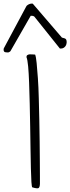

<svg xmlns="http://www.w3.org/2000/svg" viewBox="-95 -1044 388 1058"><path d="M50.8 -729.5Q50.8 -737.3 56.2 -740.7Q61.5 -744.1 68.8 -744.6Q76.2 -745.1 84.5 -744.1Q92.8 -743.2 98.6 -743.2Q103.5 -731.4 106.9 -696.8Q110.4 -662.1 113.8 -612.8Q117.2 -563.5 118.7 -503.9Q120.1 -444.3 121.6 -383.3Q123 -322.3 123.5 -263.7Q124 -205.1 124.5 -156.7Q125 -108.4 125 -74.2V-30.3Q124 -10.7 116.7 -7.3Q109.4 -3.9 83 -11.7Q80.1 -12.7 78.1 -41Q76.2 -69.3 75.2 -115.7Q74.2 -162.1 73.2 -222.2Q72.3 -282.2 71.3 -345.7Q70.3 -409.2 68.8 -472.7Q67.4 -536.1 65.4 -588.4Q63.5 -640.6 60.1 -678.2Q56.6 -715.8 50.8 -729.5ZM-75.2 -769.5Q-75.2 -771.5 -74.7 -773.9Q-74.2 -776.4 -74.2 -777.3L49.8 -1008.8Q50.8 -1012.7 60.5 -1018.6Q70.3 -1024.4 81.1 -1024.4Q82 -1024.4 84 -1023.9Q85.9 -1023.4 85.9 -1023.4L246.1 -836.9Q265.6 -833 269 -827.1Q272.5 -821.3 272.5 -811.5Q272.5 -807.6 271 -801.3Q269.5 -794.9 265.6 -789.6Q261.7 -784.2 255.4 -780.3Q249 -776.4 239.3 -776.4H235.4Q234.4 -776.4 234.4 -777.3L97.7 -948.2Q92.8 -957 79.1 -957H74.2L-37.1 -762.7Q-38.1 -760.7 -43 -757.8Q-47.9 -754.9 -49.8 -754.9Q-67.4 -754.9 -71.3 -758.8Q-75.2 -762.7 -75.2 -769.5Z"/></svg>

Font: Shadows Into Light
Style: Regular
Weight: 400
Designer: Kimberly Geswein
Foundry: Kimberly Geswein
Version: Version 001.000